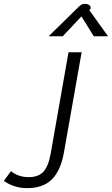

<svg xmlns="http://www.w3.org/2000/svg" viewBox="-53 -756 580 995"><path d="M-33 181 4 131Q42 162 96 162Q146 162 172 134Q198 106 210 38L302 -485H370L278 36Q261 129 215.5 174Q170 219 87 219Q52 219 20.5 208.5Q-11 198 -33 181ZM350 -716Q362 -728 369 -732Q376 -736 386 -736Q401 -736 409 -730Q417 -724 417 -716Q417 -711 414 -708L410 -703L507 -568H433L369 -671L272 -568H199Z"/></svg>

Font: Niramit Light
Style: Italic
Weight: 300
Italic angle: -10°
Designer: Katatrad Aksorn Co.,Ltd.
Foundry: Cadson Demak Co.,Ltd.
Version: Version 1.000; ttfautohint (v1.6)